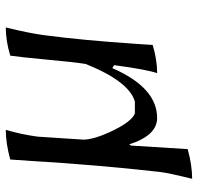

<svg xmlns="http://www.w3.org/2000/svg" viewBox="-30 -504 668 647"><g transform="rotate(-90 303.5 -181.0)"><path d="M229 15Q170 15 140 -79L136 -73L124 118Q69 133 24 133Q43 56 47 25Q71 -188 84 -408L89 -480Q144 -495 189 -495Q173 -441 166 -387L156 -234Q156 -197 186.5 -134Q217 -71 244 -60H284Q352 -79 411 -226Q417 -264 425.5 -355.5Q434 -447 439 -480Q489 -495 534 -495Q515 -418 508 -366Q491 -238 479 -60L475 0Q425 15 380 15Q392 -19 407 -130L397 -136Q331 15 229 15Z"/></g></svg>

Font: Kotta One
Style: Regular
Weight: 400
Designer: Ania Kruk
Foundry: Ania Kruk
Version: Version 1.001